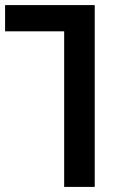

<svg xmlns="http://www.w3.org/2000/svg" viewBox="-21 -734 466 754"><path d="M231 0V-611H-1V-714H351V0Z"/></svg>

Font: Noto Sans Georgian Condensed SemiBold
Style: Regular
Weight: 600
Width: 3
Designer: Monotype Design Team, Akaki Razmadze
Foundry: Google LLC
Version: Version 2.005; ttfautohint (v1.8.4.7-5d5b)